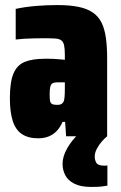

<svg xmlns="http://www.w3.org/2000/svg" viewBox="-20 -538 476 758"><path d="M131 8Q91 8 66 -9Q41 -26 30 -61.5Q19 -97 19 -150Q19 -215 33.5 -248.5Q48 -282 78.5 -294Q109 -306 156 -306Q165 -306 174 -306Q183 -306 193 -305.5Q203 -305 213.5 -304Q224 -303 236 -302V-322Q236 -346 233 -359.5Q230 -373 221.5 -379Q213 -385 196.5 -386Q180 -387 154 -387Q133 -387 113 -386.5Q93 -386 75.5 -385Q58 -384 42 -382V-503Q80 -511 121.5 -514.5Q163 -518 206 -518Q255 -518 289.5 -511Q324 -504 346.5 -488.5Q369 -473 381 -448.5Q393 -424 398 -389Q403 -354 403 -307V0H241L237 -57H227Q218 -36 204.5 -21.5Q191 -7 172.5 0.5Q154 8 131 8ZM205 -124Q213 -124 218 -125.5Q223 -127 226.5 -130.5Q230 -134 232 -139Q234 -145 235 -157Q236 -169 236 -186V-213H207Q195 -213 188 -209.5Q181 -206 178.5 -195.5Q176 -185 176 -165Q176 -149 177.5 -140Q179 -131 185.5 -127.5Q192 -124 205 -124ZM340 200Q298 200 273 187Q248 174 237.5 153.5Q227 133 227 109Q227 79 245.5 47Q264 15 291 -10L403 0Q394 7 382.5 20Q371 33 362.5 49Q354 65 354 80Q354 94 360.5 105Q367 116 392 116Q394 116 397 116Q400 116 404 115V195Q394 197 379.5 198.5Q365 200 340 200Z"/></svg>

Font: Saira Condensed Black
Style: Regular
Weight: 900
Width: 3
Designer: Hector Gatti with collaboration of the Omnibus-Type team
Foundry: Omnibus-Type
Version: Version 1.101